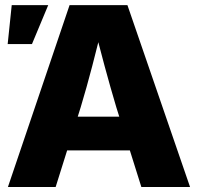

<svg xmlns="http://www.w3.org/2000/svg" viewBox="-20 -748 792 768"><path d="M11.7 0 258.3 -727.5H489.7L740.2 0H545.4L445.3 -318.8Q421.4 -398.9 398.4 -483.9Q375.5 -568.8 351.6 -664.6H395Q371.1 -568.8 348.9 -483.6Q326.7 -398.4 302.7 -318.8L202.6 0ZM180.2 -146.5V-281.2H571.8V-146.5ZM10.7 -571.8 26.9 -727.5H172.9L107.9 -571.8Z"/></svg>

Font: Inter 24pt ExtraBold
Style: Regular
Weight: 800
Designer: Rasmus Andersson
Foundry: rsms
Version: Version 4.001;git-66647c0bb